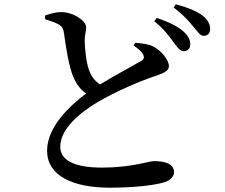

<svg xmlns="http://www.w3.org/2000/svg" viewBox="-20 -822 1040 889"><path d="M783 -627C802 -603 813 -585 829 -585C848 -584 861 -597 861 -616C861 -636 854 -653 831 -675C802 -701 759 -721 706 -739L694 -724C739 -688 764 -654 783 -627ZM874 -700C895 -676 906 -656 923 -656C942 -656 953 -668 953 -688C953 -710 943 -729 918 -750C891 -770 848 -788 794 -802L784 -787C833 -750 854 -724 874 -700ZM188 -750 189 -733C207 -727 230 -720 246 -712C266 -702 273 -691 276 -670C285 -604 299 -513 320 -464C333 -435 351 -408 379 -389C307 -336 198 -236 198 -124C198 -10 314 47 488 47C613 47 704 34 744 21C768 13 786 -6 786 -24C786 -64 743 -76 693 -76C669 -76 591 -46 452 -46C316 -46 259 -84 259 -143C259 -225 350 -301 435 -351C512 -396 626 -446 696 -469C741 -484 762 -494 762 -516C762 -544 728 -587 689 -607C668 -618 638 -621 606 -624L599 -611C616 -599 636 -585 644 -567C649 -554 646 -546 632 -539C604 -522 515 -475 443 -431C419 -447 402 -469 392 -498C379 -534 373 -596 372 -635C372 -660 379 -677 379 -697C378 -725 321 -766 263 -766C238 -766 215 -759 188 -750Z"/></svg>

Font: Noto Serif CJK JP SemiBold
Style: Regular
Weight: 600
Designer: Ryoko NISHIZUKA 西塚涼子 (kana & ideographs); Frank Grießhammer (Latin, Greek & Cyrillic); Wenlong ZHANG 张文龙 (bopomofo); San
Foundry: Adobe
Version: Version 2.001;hotconv 1.1.0;makeotfexe 2.6.0